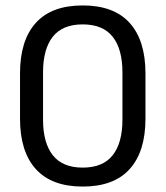

<svg xmlns="http://www.w3.org/2000/svg" viewBox="-20 -671 606 703"><path d="M282.8 12.1Q169.1 12.1 111.2 -51.9Q53.3 -115.9 53.3 -236.5V-402.3Q53.3 -523 111 -587.1Q168.7 -651.1 282.8 -651.1Q396.9 -651.1 454.7 -587.1Q512.6 -523 512.6 -402.3V-236.5Q512.6 -115.9 454.7 -51.9Q396.9 12.1 282.8 12.1ZM282.8 -57.3Q356.9 -57.3 392.6 -102.6Q428.3 -147.9 428.3 -232.8V-405.7Q428.3 -491.1 392.6 -536.4Q356.9 -581.7 282.8 -581.7Q208.8 -581.7 173.2 -536.4Q137.6 -491.1 137.6 -405.7V-232.8Q137.6 -147.9 173.4 -102.6Q209.1 -57.3 282.8 -57.3Z"/></svg>

Font: Anek Gujarati Medium
Style: Regular
Weight: 500
Designer: Mrunmayee Ghaisas (Gujarati), Yesha Goshar (Latin)
Foundry: Ek Type
Version: Version 1.003